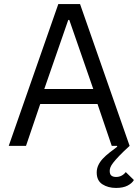

<svg xmlns="http://www.w3.org/2000/svg" viewBox="-20 -718 681 945"><path d="M267 -698H374L618 0Q586 29 567 49Q548 69 537.5 82.5Q527 96 523.5 105.5Q520 115 520 123Q520 140 528.5 146.5Q537 153 551 153Q580 153 599 129L639 168Q630 184 608 195.5Q586 207 551 207Q512 207 484 189Q456 171 456 131Q456 112 464 95Q472 78 486 63Q500 48 518.5 33.5Q537 19 557 4L556 0H530L460 -206H178L108 0H23ZM321 -620H316L198 -280H439Z"/></svg>

Font: IBM Plex Sans
Style: Regular
Weight: 400
Designer: Mike Abbink, Paul van der Laan, Pieter van Rosmalen
Foundry: Bold Monday
Version: Version 3.005